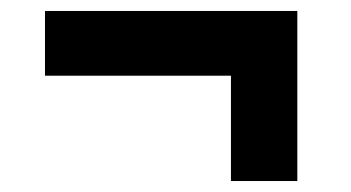

<svg xmlns="http://www.w3.org/2000/svg" viewBox="-20 -384 640 350"><path d="M401 -54V-246H62V-364H522V-54Z"/></svg>

Font: Lilex Nerd Font
Style: Bold
Weight: 700
Designer: Mike Abbink, Paul van der Laan, Pieter van Rosmalen, Mikhael Khrustik
Foundry: Mikhael Khrustik
Version: Version 2.400; ttfautohint (v1.8.4.7-5d5b);Nerd Fonts 3.3.0